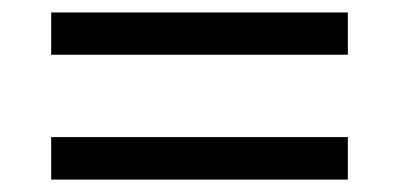

<svg xmlns="http://www.w3.org/2000/svg" viewBox="-20 -460 640 308"><path d="M538 -372.2V-440H62.1V-372.2ZM62.1 -171.9H538V-240.1H62.1Z"/></svg>

Font: Margiela Mono
Style: Regular
Weight: 400
Designer: Mike Abbink, Paul van der Laan, Pieter van Rosmalen
Foundry: Bold Monday
Version: Version 2.003 2021